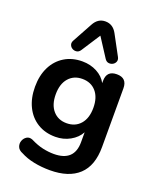

<svg xmlns="http://www.w3.org/2000/svg" viewBox="-172 -876 953 1166"><g transform="rotate(20 304.0 -292.5)"><path d="M292 -113Q348 -113 381 -151Q414 -189 414 -256Q414 -323 381 -361Q348 -399 292 -399Q237 -399 204 -361Q171 -323 171 -256Q171 -189 204 -151Q237 -113 292 -113ZM448 -599Q457 -583 452 -569.5Q447 -556 434.5 -549Q422 -542 407.5 -544Q393 -546 383 -561L304 -683L225 -561Q215 -546 200.5 -544Q186 -542 173.5 -549Q161 -556 156 -569.5Q151 -583 160 -599L230 -727Q256 -775 304 -775Q353 -775 379 -727ZM294 190Q240 190 191 180Q142 170 105 150Q79 140 71.5 120.5Q64 101 71 82Q78 63 94 53Q110 43 131 51Q175 73 212 81Q249 89 283 89Q415 89 415 -35V-99Q394 -60 351 -36Q308 -12 256 -12Q190 -12 140.5 -42.5Q91 -73 64 -128Q37 -183 37 -256Q37 -329 64 -383.5Q91 -438 140.5 -468.5Q190 -499 256 -499Q308 -499 350.5 -476.5Q393 -454 413 -416V-430Q413 -497 479 -497Q545 -497 545 -430V-51Q545 70 480.5 130Q416 190 294 190Z"/></g></svg>

Font: Chiron GoRound TC SB
Style: Regular
Weight: 500
Designer: Ryoko NISHIZUKA 西塚涼子 (kana, bopomofo & ideographs); Paul D. Hunt (Latin, Greek & Cyrillic); Sandoll Communications 산돌커뮤니
Foundry: Adobe
Version: Version 1.000;hotconv 1.1.1;makeotfexe 2.6.0